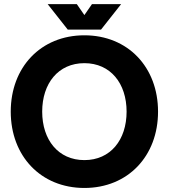

<svg xmlns="http://www.w3.org/2000/svg" viewBox="-20 -909 828 942"><path d="M356.9 -888.7H213.9L312.5 -763.7H475.6L574.2 -888.7H431.2L394 -835ZM32.7 -361.3C32.7 -143.6 180.2 13.2 394 13.2C607.9 13.2 755.4 -143.6 755.4 -361.3C755.4 -579.1 607.9 -735.8 394 -735.8C180.2 -735.8 32.7 -579.1 32.7 -361.3ZM187 -361.3C187 -499.5 265.6 -599.1 394 -599.1C522.5 -599.1 601.1 -499.5 601.1 -361.3C601.1 -223.1 522.5 -123.5 394 -123.5C265.6 -123.5 187 -223.1 187 -361.3Z"/></svg>

Font: Giphurs ExtraBold
Style: Regular
Weight: 800
Version: Version 1.000